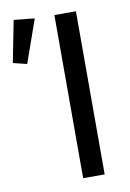

<svg xmlns="http://www.w3.org/2000/svg" viewBox="-88 -773 557 824"><g transform="rotate(-10 190.5 -360.5)"><path d="M206.5 0V-710.9H300.3V0ZM55.2 -524.4 -4.9 -539.1 30.8 -720.7 121.1 -711.4Z"/></g></svg>

Font: RobotoFlex
Style: Regular
Weight: 400
Designer: Berlow after Robertson
Foundry: Google
Version: Version 2.136